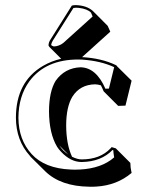

<svg xmlns="http://www.w3.org/2000/svg" viewBox="-20 -661 565 748"><path d="M259.8 -639.2Q266.1 -641.1 275.9 -641.1Q317.4 -639.6 341.3 -618.7Q341.3 -618.7 342.8 -617.2L399.4 -560.5L409.7 -537.6L299.8 -438.5Q375.5 -434.1 430.7 -407.7Q432.6 -406.7 434.1 -405.8L436 -402.8L492.7 -346.7L468.8 -249.5L440.4 -248.5L383.8 -305.2Q378.4 -318.4 373 -328.6Q361.8 -332 350.6 -332.5Q292 -331.5 262.2 -284.7Q237.8 -244.6 237.8 -171.4Q238.3 -98.1 260.7 -50.3Q281.7 -40 297.9 -40Q370.1 -40 410.6 -83Q413.6 -85.9 415 -87.9L431.2 -83L487.8 -26.4Q487.8 -8.3 492.7 12.7Q435.5 61 355.5 65.9Q341.8 66.9 327.6 66.4Q216.8 64.9 156.7 6.8L100.1 -49.3Q97.2 -52.2 96.2 -54.2Q42.5 -113.8 42 -202.1Q42 -342.3 147.5 -404.3Q180.2 -423.3 218.3 -432.1L172.4 -478Q169.9 -481.4 168.9 -483.9Q169.4 -496.6 177.2 -507.8ZM246.1 -59.1 210.9 -94.2Q217.3 -84.5 226.1 -75.2Q235.8 -66.4 246.1 -59.1ZM293.9 -398.9Q355 -397.5 390.6 -315.4L404.3 -315.9L424.8 -399.4Q372.1 -423.8 300.3 -428.7Q292 -429.2 285.2 -429.2Q157.7 -429.2 94.7 -344.7Q52.2 -286.6 51.8 -202.1Q52.2 -116.7 103.5 -60.5Q154.3 -4.9 255.4 -0.5Q263.7 0 271 0Q358.4 0 411.1 -37.1Q418.5 -42.5 424.8 -47.9Q421.9 -63.5 421.4 -75.7L418.5 -76.7Q374 -30.8 297.9 -29.8Q255.4 -29.8 217.8 -69.8Q208.5 -79.6 202.6 -88.9Q171.4 -140.6 170.9 -228Q171.4 -304.7 196.8 -346.2Q232.4 -396.5 293.9 -398.9ZM266.1 -629.9 185.5 -502.4Q180.2 -493.7 179.2 -485.4Q184.1 -481.4 189.9 -480Q210.4 -481 226.6 -493.7L340.8 -596.7L334.5 -611.8Q320.3 -626.5 286.6 -630.4Q280.8 -630.9 275.9 -630.9Q271 -630.4 266.1 -629.9Z"/></svg>

Font: Linux Biolinum Shadow O
Style: Bold
Weight: 700
Designer: Philipp H. Poll
Foundry: Philipp H. Poll
Version: Version 0.9.2